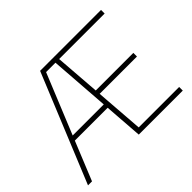

<svg xmlns="http://www.w3.org/2000/svg" viewBox="-154 -989 1237 1237"><g transform="rotate(-45 465.0 -370.0)"><path d="M516.5 -33H885V0H484L464.5 -264H165.5L58 0H21.5L325 -740H880V-707H465.5L489 -397H831.5V-364H491.5ZM179 -297H462L432 -707H346.5Z"/></g></svg>

Font: Encode Sans Semi Expanded Thin
Style: Regular
Weight: 250
Width: 6
Designer: Multiple Designers
Foundry: Impallari Type
Version: Version 2.000